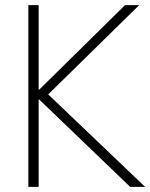

<svg xmlns="http://www.w3.org/2000/svg" viewBox="-20 -725 583 745"><path d="M90 0V-705H130V-377H132L465 -705H520L150 -342L151 -374L543 0H485L132 -339H130V0Z"/></svg>

Font: Nunito Sans 12pt ExtraLight SemiCondensed
Style: Regular
Weight: 200
Width: 4
Version: Version 3.101;gftools[0.9.27]